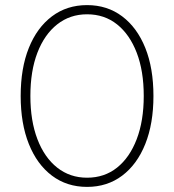

<svg xmlns="http://www.w3.org/2000/svg" viewBox="-20 -726 682 752"><path d="M321 6Q242 6 183.5 -38Q125 -82 93 -162Q61 -242 61 -350Q61 -459 93 -538.5Q125 -618 183.5 -662Q242 -706 321 -706Q400 -706 458.5 -662Q517 -618 549 -538.5Q581 -459 581 -350Q581 -242 549 -162Q517 -82 458.5 -38Q400 6 321 6ZM321 -30Q389 -30 438.5 -69.5Q488 -109 515.5 -181Q543 -253 543 -350Q543 -448 515.5 -519.5Q488 -591 438.5 -630.5Q389 -670 321 -670Q254 -670 204 -630.5Q154 -591 126.5 -519.5Q99 -448 99 -350Q99 -253 126.5 -181Q154 -109 204 -69.5Q254 -30 321 -30Z"/></svg>

Font: Asap Expanded Thin
Style: Regular
Weight: 100
Width: 7
Designer: Pablo Cosgaya
Foundry: Omnibus-Type
Version: Version 3.001; ttfautohint (v1.8.4.7-5d5b)